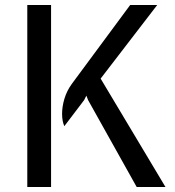

<svg xmlns="http://www.w3.org/2000/svg" viewBox="-20 -747 701 767"><path d="M526 0 332 -347 325 -365 316 -347 237 -243Q228 -263 228 -292.2Q228 -321.5 237.5 -353Q247 -384.5 267 -412L500 -727H608L382 -433L641 0ZM89 0V-727H184V0Z"/></svg>

Font: Expletus Sans
Style: Regular
Weight: 400
Designer: Jasper de Waard
Foundry: Designtown
Version: Version 7.500